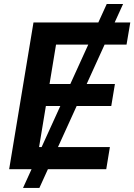

<svg xmlns="http://www.w3.org/2000/svg" viewBox="-20 -839 666 952"><path d="M94.2 92.8 509.3 -819.3H590.3L175.3 92.8ZM25.4 0 146 -727.5H626L607.4 -617.7H257.8L225.6 -422.4H549.8L531.7 -313.5H207.5L173.8 -109.9H524.9L506.8 0Z"/></svg>

Font: Inter 18pt SemiBold
Style: Italic
Weight: 600
Italic angle: -9.3988°
Designer: Rasmus Andersson
Foundry: rsms
Version: Version 4.001;git-66647c0bb